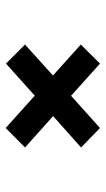

<svg xmlns="http://www.w3.org/2000/svg" viewBox="134 -602 376 684"><g transform="rotate(90 322.0 -260.0)"><path d="M206.5 -93.3 138.7 -161.1 249 -260.7 138.7 -359.9 206.5 -428.2 321.3 -325.2 436 -428.2 505.4 -360.8 393.6 -261.2 505.4 -161.1 436 -92.3 320.8 -195.8Z"/></g></svg>

Font: Epilogue
Style: Bold
Weight: 700
Designer: Tyler Finck
Foundry: Etcetera Type Co
Version: Version 2.112